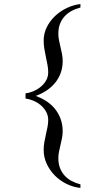

<svg xmlns="http://www.w3.org/2000/svg" viewBox="-20 -837 519 951"><path d="M378.4 93.8Q343.3 90.3 310.3 74.2Q277.3 58.1 252.2 33Q227.1 7.8 211.7 -24.9Q196.3 -57.6 196.3 -94.2Q196.3 -113.8 199.7 -133.3Q203.1 -152.8 207.5 -171.6Q211.9 -190.4 215.3 -208.3Q218.8 -226.1 218.8 -242.2Q218.8 -265.6 208 -284.4Q197.3 -303.2 180.7 -316.9Q164.1 -330.6 144.3 -338.6Q124.5 -346.7 106.4 -349.1V-374.5Q124 -376.5 143.8 -384.5Q163.6 -392.6 180.2 -405.8Q196.8 -418.9 207.8 -437.5Q218.8 -456.1 218.8 -479Q218.8 -496.1 215.3 -514.9Q211.9 -533.7 207.5 -554Q203.1 -574.2 199.7 -595Q196.3 -615.7 196.3 -636.2Q196.3 -671.4 211.9 -702.6Q227.5 -733.9 253.2 -758.1Q278.8 -782.2 311.5 -797.6Q344.2 -813 378.4 -816.9V-799.8Q354 -793.5 334 -782.5Q314 -771.5 299.6 -755.6Q285.2 -739.7 277.1 -718.5Q269 -697.3 269 -670.4Q269 -653.3 272.5 -636.5Q275.9 -619.6 279.8 -603Q283.7 -586.4 287.1 -569.6Q290.5 -552.7 290.5 -535.2Q290.5 -502.4 280.5 -475.3Q270.5 -448.2 252.7 -426.5Q234.9 -404.8 210.2 -388.4Q185.5 -372.1 156.7 -361.8Q186 -351.6 210.7 -335.2Q235.4 -318.8 252.9 -296.9Q270.5 -274.9 280.5 -247.1Q290.5 -219.2 290.5 -186.5Q290.5 -169.4 287.1 -152.8Q283.7 -136.2 279.8 -119.9Q275.9 -103.5 272.5 -86.9Q269 -70.3 269 -53.2Q269 -26.4 277.1 -5.1Q285.2 16.1 299.6 32.2Q314 48.3 334 59.1Q354 69.8 378.4 76.2Z"/></svg>

Font: Campania
Style: Regular
Weight: 400
Version: Version 2.009